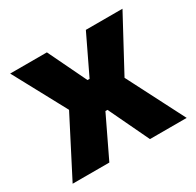

<svg xmlns="http://www.w3.org/2000/svg" viewBox="-115 -618 760 745"><g transform="rotate(-30 265.5 -245.5)"><path d="M9.9 0 152.1 -276.5V-235.1L13.7 -491.4H178.2L261 -319.6H270.3L352.8 -491.4H516.9L378.9 -235.1V-276.5L520.8 0H356.3L270.3 -180.6H261L174.3 0Z"/></g></svg>

Font: Anek Tamil Medium
Style: Regular
Weight: 500
Designer: Aadarsh Rajan (Tamil), Yesha Goshar (Latin)
Foundry: Ek Type
Version: Version 1.003